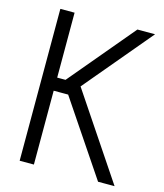

<svg xmlns="http://www.w3.org/2000/svg" viewBox="-118 -889 836 977"><g transform="rotate(15 300.0 -400.0)"><path d="M103 -389V-458H197L484 -800H577L232 -389ZM78 0V-800H153V0ZM491 0 207 -422 257 -479 578 0Z"/></g></svg>

Font: Victor Mono
Style: Regular
Weight: 400
Monospace: yes
Designer: Rune Bjørnerås
Version: Version 1.561;gftools[0.9.30]